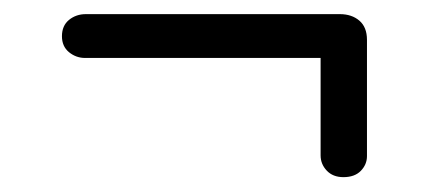

<svg xmlns="http://www.w3.org/2000/svg" viewBox="-20 -440 609 265"><path d="M65.5 -390Q65.5 -404.5 75.2 -412.5Q85 -420.5 98.5 -420.5H449Q465.5 -420.5 476 -411.5Q486.5 -402.5 486.5 -385V-224.5Q486.5 -213 478 -204.2Q469.5 -195.5 454 -195.5Q439.5 -195.5 431 -204.5Q422.5 -213.5 422.5 -225.5V-360H97.5Q85 -360 75.2 -368Q65.5 -376 65.5 -390Z"/></svg>

Font: Fraunces 9pt S050
Style: Regular
Weight: 400
Version: Version 1.000; ttfautohint (v1.8.3)